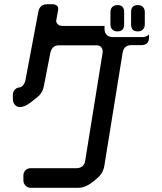

<svg xmlns="http://www.w3.org/2000/svg" viewBox="-20 -787 768 911"><path d="M476 -664H277Q261 -664 253 -673Q245 -682 247 -691L256 -740Q258 -754 249.5 -760.5Q241 -767 226 -767H204Q169 -767 162 -732L101 -408Q98 -393 89.5 -382.5Q81 -372 71 -372Q61 -372 51 -362Q41 -352 41 -338V-316Q41 -301 50.5 -290Q60 -279 74 -279Q98 -279 127 -302L156 -325Q183 -346 189 -383L219 -537Q227 -572 260 -572H439Q455 -572 462 -560.5Q469 -549 467 -538L384 -23Q381 -6 370 2.5Q359 11 343 11H125Q111 11 101 21Q91 31 91 46V69Q91 83 101 93.5Q111 104 125 104H353Q388 104 429 69L442 58Q469 35 475 0L562 -538Q565 -556 576 -564.5Q587 -573 603 -573H652Q668 -573 677.5 -582Q687 -591 687 -608V-624Q686 -623 686 -623Q686 -623 685 -622Q674 -611 656 -611H515Q497 -611 486.5 -621.5Q476 -632 476 -650ZM634 -638Q649 -638 658 -647Q667 -656 667 -671V-730Q667 -745 658 -754Q649 -763 634 -763Q602 -763 602 -730V-671Q602 -638 634 -638ZM537 -638Q569 -638 569 -671V-730Q569 -763 537 -763Q522 -763 513 -754Q504 -745 504 -730V-671Q504 -656 513 -647Q522 -638 537 -638Z"/></svg>

Font: WDXL Lubrifont TC
Style: Regular
Weight: 400
Designer: [WDXL Lubrifont] Copyright 2020-2022 (c) NightFurySL2001, Skr-ZERO; [ZCOOL QingKe HuangYou] Copyright 2018-2022 (c) The 
Version: Version 2.001;hotconv 1.1.1;makeotfexe 2.6.0